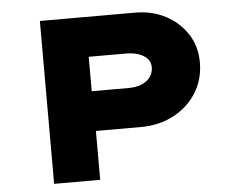

<svg xmlns="http://www.w3.org/2000/svg" viewBox="-50 -761 1031 822"><g transform="rotate(-5 465.0 -350.0)"><path d="M150 0V-700H559Q632 -700 690 -669.5Q748 -639 782.5 -586Q817 -533 817 -464Q817 -391 781 -333.5Q745 -276 682.5 -243Q620 -210 543 -210H348V0ZM345 -381H503Q534 -381 557.5 -390Q581 -399 595.5 -417.5Q610 -436 610 -461Q610 -484 595.5 -499Q581 -514 557.5 -521.5Q534 -529 503 -529H345Z"/></g></svg>

Font: Lexend Tera ExtraBold
Style: Regular
Weight: 800
Designer: Bonnie Shaver-Troup, Thomas Jockin
Foundry: Lexend
Version: Version 1.007